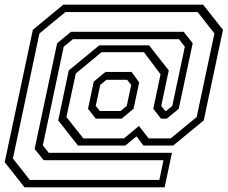

<svg xmlns="http://www.w3.org/2000/svg" viewBox="-29 -764 970 818"><path d="M75.5 34 -9 -73 111 -637 240.5 -744H836.5L921 -637L839 -251L709 -144H582L552.5 -183L505 -144H303L219 -251L264 -464L394 -571H606L690 -464L658 -313L675.5 -291H678.5L705 -313L758.5 -565L733.5 -597H281.5L242.5 -565L153.5 -145L178.5 -113H703.5L672.5 34ZM98 2.5H650L667.5 -81.5H157L118.5 -129.5L214.5 -580L273.5 -628.5H753.5L792 -580L732.5 -300.5L681.5 -258.5H657L624 -300.5L655 -447.5L584.5 -541.5H403.5L294 -451L254 -265.5L326 -174.5H499.5L563 -227.5L604 -174.5H698.5L809 -265.5L884.5 -621.5L813 -712.5H249.5L139 -621.5L26 -88.5ZM379 -258.5 346 -300.5 370.5 -416.5 420.5 -457.5H531.5L564 -413L540 -300.5L489 -258.5ZM396.5 -291H484.5L511 -313L530 -402L512.5 -424H424.5L398 -402L379 -313Z"/></svg>

Font: Tourney Light
Style: Italic
Weight: 300
Italic angle: -12°
Version: Version 1.015